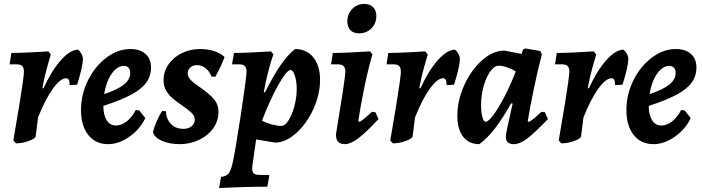

<svg xmlns="http://www.w3.org/2000/svg" viewBox="-20 -723 3580 979"><path d="M102 -357Q102 -377 93.5 -386Q85 -395 64 -395H29L38 -453Q84 -453 146 -456.5Q208 -460 227 -461L239 -445Q234 -430 219.5 -377.5Q205 -325 196 -273H202Q242 -361 289 -414.5Q336 -468 377 -470Q386 -465 394 -451Q402 -437 403 -423Q402 -399 395 -369.5Q388 -340 381.5 -318.5Q375 -297 373 -291L335 -289Q336 -324 317 -324Q288 -324 249.5 -270.5Q211 -217 174 -124L162 -28Q160 -16 126.5 -4Q93 8 61 8L48 -7Q57 -56 79.5 -194Q102 -332 102 -357Z M507 -183Q507 -137 524 -110Q541 -83 571 -83Q599 -83 625.5 -103.5Q652 -124 672 -162L690 -160L721 -121Q694 -64 640 -26Q586 12 531 12Q467 12 430 -35Q393 -82 393 -162Q393 -241 428.5 -313Q464 -385 522.5 -429Q581 -473 645 -473Q694 -473 722 -448Q750 -423 750 -379Q750 -335 725.5 -301.5Q701 -268 648.5 -240Q596 -212 507 -183ZM511 -243Q580 -266 612 -292Q644 -318 644 -351Q644 -368 635.5 -377.5Q627 -387 611 -387Q577 -387 549 -346.5Q521 -306 511 -243Z M916 -66Q941 -66 957 -79.5Q973 -93 973 -113Q973 -132 957 -147.5Q941 -163 909 -185Q877 -207 859 -222.5Q841 -238 827.5 -261Q814 -284 814 -314Q814 -358 839 -394.5Q864 -431 907 -452Q950 -473 1001 -473Q1040 -473 1073 -462Q1106 -451 1125 -432Q1104 -377 1078 -332H1059Q1048 -360 1028 -375.5Q1008 -391 984 -391Q964 -391 950.5 -379Q937 -367 937 -349Q937 -325 967 -302Q976 -295 985 -288.5Q994 -282 1001 -277Q1046 -246 1070 -218.5Q1094 -191 1094 -151Q1094 -107 1067.5 -69.5Q1041 -32 995.5 -10Q950 12 896 12Q844 12 806.5 -4.5Q769 -21 760 -48Q765 -73 779.5 -106Q794 -139 807 -157L826 -156Q828 -115 852 -90.5Q876 -66 916 -66Z M1165 113Q1178 59 1207.5 -135Q1237 -329 1237 -358Q1237 -378 1228 -386.5Q1219 -395 1199 -395H1163L1173 -453Q1236 -453 1362 -461L1374 -446Q1344 -359 1325 -254L1331 -252Q1375 -339 1410.5 -390.5Q1446 -442 1484 -473Q1543 -473 1577.5 -430.5Q1612 -388 1612 -316Q1612 -241 1577.5 -166Q1543 -91 1489.5 -43.5Q1436 4 1382 4L1286 -12L1267 120Q1266 126 1266 137Q1266 156 1275.5 162.5Q1285 169 1309 169H1352L1353 175L1343 229Q1225 229 1097 236L1107 179Q1133 176 1144.5 163Q1156 150 1165 113ZM1316 -108Q1338 -96 1366 -88.5Q1394 -81 1414 -81Q1433 -81 1451 -109Q1469 -137 1481 -181.5Q1493 -226 1493 -270Q1493 -308 1483.5 -337Q1474 -366 1462 -366Q1442 -366 1399.5 -290.5Q1357 -215 1316 -108Z M1877 -153 1894 -151 1910 -116Q1846 -47 1806.5 -17.5Q1767 12 1739 12Q1715 12 1704 0Q1693 -12 1693 -37Q1741 -328 1741 -357Q1741 -377 1732 -386Q1723 -395 1703 -395H1668L1677 -453Q1739 -453 1867 -461L1879 -446Q1858 -375 1838 -278.5Q1818 -182 1807 -106L1810 -102Q1816 -102 1827 -110Q1838 -118 1877 -153ZM1751 -614Q1751 -652 1776 -677.5Q1801 -703 1838 -703Q1867 -703 1883 -686Q1899 -669 1899 -642Q1899 -604 1874 -578.5Q1849 -553 1811 -553Q1782 -553 1766.5 -569.5Q1751 -586 1751 -614Z M2024 -357Q2024 -377 2015.5 -386Q2007 -395 1986 -395H1951L1960 -453Q2006 -453 2068 -456.5Q2130 -460 2149 -461L2161 -445Q2156 -430 2141.5 -377.5Q2127 -325 2118 -273H2124Q2164 -361 2211 -414.5Q2258 -468 2299 -470Q2308 -465 2316 -451Q2324 -437 2325 -423Q2324 -399 2317 -369.5Q2310 -340 2303.5 -318.5Q2297 -297 2295 -291L2257 -289Q2258 -324 2239 -324Q2210 -324 2171.5 -270.5Q2133 -217 2096 -124L2084 -28Q2082 -16 2048.5 -4Q2015 8 1983 8L1970 -7Q1979 -56 2001.5 -194Q2024 -332 2024 -357Z M2741 -153 2758 -151 2774 -116Q2701 -40 2665 -14Q2629 12 2600 12Q2580 12 2569.5 2.5Q2559 -7 2559 -24Q2559 -44 2594 -195L2586 -196Q2541 -116 2502.5 -66.5Q2464 -17 2424 12Q2371 12 2341.5 -26Q2312 -64 2312 -132Q2312 -212 2347.5 -289.5Q2383 -367 2438.5 -416Q2494 -465 2552 -465L2639 -448L2647 -470L2658 -476L2735 -463L2743 -446Q2721 -362 2701.5 -268Q2682 -174 2671 -106L2674 -102Q2681 -102 2694 -112Q2707 -122 2741 -153ZM2610 -359Q2589 -372 2565 -380Q2541 -388 2523 -388Q2501 -388 2480 -359Q2459 -330 2446 -283.5Q2433 -237 2433 -188Q2433 -151 2439.5 -126.5Q2446 -102 2456 -102Q2470 -102 2497 -138.5Q2524 -175 2554.5 -234.5Q2585 -294 2610 -359Z M2883 -357Q2883 -377 2874.5 -386Q2866 -395 2845 -395H2810L2819 -453Q2865 -453 2927 -456.5Q2989 -460 3008 -461L3020 -445Q3015 -430 3000.5 -377.5Q2986 -325 2977 -273H2983Q3023 -361 3070 -414.5Q3117 -468 3158 -470Q3167 -465 3175 -451Q3183 -437 3184 -423Q3183 -399 3176 -369.5Q3169 -340 3162.5 -318.5Q3156 -297 3154 -291L3116 -289Q3117 -324 3098 -324Q3069 -324 3030.5 -270.5Q2992 -217 2955 -124L2943 -28Q2941 -16 2907.5 -4Q2874 8 2842 8L2829 -7Q2838 -56 2860.5 -194Q2883 -332 2883 -357Z M3288 -183Q3288 -137 3305 -110Q3322 -83 3352 -83Q3380 -83 3406.5 -103.5Q3433 -124 3453 -162L3471 -160L3502 -121Q3475 -64 3421 -26Q3367 12 3312 12Q3248 12 3211 -35Q3174 -82 3174 -162Q3174 -241 3209.5 -313Q3245 -385 3303.5 -429Q3362 -473 3426 -473Q3475 -473 3503 -448Q3531 -423 3531 -379Q3531 -335 3506.5 -301.5Q3482 -268 3429.5 -240Q3377 -212 3288 -183ZM3292 -243Q3361 -266 3393 -292Q3425 -318 3425 -351Q3425 -368 3416.5 -377.5Q3408 -387 3392 -387Q3358 -387 3330 -346.5Q3302 -306 3292 -243Z"/></svg>

Font: Alegreya
Style: Bold Italic
Weight: 700
Italic angle: -7°
Designer: Juan Pablo del Peral
Foundry: Huerta Tipografica
Version: Version 2.007; ttfautohint (v1.6)